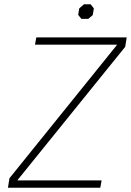

<svg xmlns="http://www.w3.org/2000/svg" viewBox="-20 -874 610 894"><path d="M24 -44 524 -664V-666H143L149 -700H570L563 -656L62 -36V-34H453L447 0H17ZM344 -805 349 -835 371 -854H402L417 -835L412 -804L391 -786H359Z"/></svg>

Font: Chakra Petch ExtraLight
Style: Italic
Weight: 275
Italic angle: -10°
Designer: Katatrad Aksorn Co.,Ltd.
Foundry: Cadson Demak Co.,Ltd.
Version: Version 1.000; ttfautohint (v1.6)